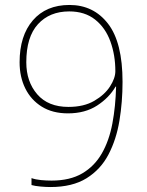

<svg xmlns="http://www.w3.org/2000/svg" viewBox="-20 -837 591 774"><path d="M183 -83Q166 -83 143.5 -85Q121 -87 107 -91V-119Q124 -113 145.5 -111Q167 -109 188 -109Q262 -109 311.5 -138Q361 -167 390.5 -218.5Q420 -270 433 -339Q446 -408 448 -488H446Q420 -443 371.5 -411.5Q323 -380 254 -380Q192 -380 148.5 -407Q105 -434 82 -480.5Q59 -527 59 -586Q59 -693 112.5 -755Q166 -817 260 -817Q357 -817 415.5 -741.5Q474 -666 474 -507Q474 -426 461.5 -350.5Q449 -275 417.5 -214.5Q386 -154 329 -118.5Q272 -83 183 -83ZM256 -406Q318 -406 360 -430.5Q402 -455 423.5 -488.5Q445 -522 445 -550Q445 -615 425 -670Q405 -725 363.5 -758Q322 -791 259 -791Q180 -791 133 -739.5Q86 -688 86 -586Q86 -508 130 -457Q174 -406 256 -406Z"/></svg>

Font: Noto Sans Oriya UI Thin
Style: Regular
Weight: 100
Designer: Amélie Bonet and Sol Matas
Foundry: Google LLC
Version: Version 2.000